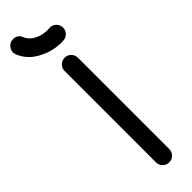

<svg xmlns="http://www.w3.org/2000/svg" viewBox="-345 -867 855 855"><g transform="rotate(-45 82.5 -440.0)"><path d="M62 -617.2Q62 -634.5 74.2 -646.8Q86.5 -659 104 -659Q121.5 -659 133.6 -646.8Q145.8 -634.5 145.8 -617.2V-42Q145.8 -24.5 133.6 -12.2Q121.5 0 104 0Q86.5 0 74.2 -12.2Q62 -24.5 62 -42ZM38.5 -853.8Q47.5 -832.8 66 -820.4Q84.5 -808 106.5 -803.2Q128.5 -798.5 148.2 -800.2Q165.8 -802 179.2 -790.6Q192.8 -779.2 193.8 -762Q195.5 -745.2 184.1 -731.8Q172.8 -718.2 155.2 -717.2Q125.2 -713.8 86.1 -723.5Q47 -733.2 12.5 -757.6Q-22 -782 -39 -822.8Q-39.8 -825.8 -40.5 -828.9Q-41.2 -832 -42 -835Q-43 -851.8 -31.8 -865.2Q-20.5 -878.8 -3.8 -879.8Q10.8 -881.5 22.6 -874Q34.5 -866.5 38.5 -853.8Z"/></g></svg>

Font: Libertine-Super Thin
Style: Regular
Weight: 100
Designer: Bastien Sozeau
Foundry: NBR — Bastien Sozeau
Version: Version 2.003;gftools[0.9.33]